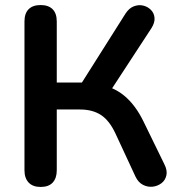

<svg xmlns="http://www.w3.org/2000/svg" viewBox="-20 -733 715 761"><path d="M141 8Q110 8 93.5 -9.5Q77 -27 77 -58V-648Q77 -680 93.5 -696.5Q110 -713 141 -713Q172 -713 188.5 -696.5Q205 -680 205 -648V-406H319L294 -389L478 -680Q492 -701 510.5 -708Q529 -715 547 -711Q565 -707 578 -694Q591 -681 592.5 -662Q594 -643 580 -621L412 -364L362 -401Q427 -391 472 -354Q517 -317 549 -251L631 -83Q644 -58 639.5 -38Q635 -18 619.5 -6.5Q604 5 584.5 7Q565 9 546.5 -0.5Q528 -10 517 -33L438 -203Q414 -255 380.5 -277Q347 -299 297 -299H205V-58Q205 -27 189 -9.5Q173 8 141 8Z"/></svg>

Font: Nunito ExtraLight
Style: Regular
Weight: 200
Designer: Vernon Adams
Foundry: Vernon Adams
Version: Version 3.602